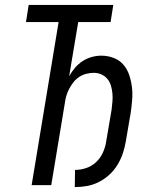

<svg xmlns="http://www.w3.org/2000/svg" viewBox="-20 -755 640 783"><path d="M285 8 286 -62Q308 -62 331 -69.5Q354 -77 372 -94Q390 -111 400 -133.5Q410 -156 413 -178L435 -307Q437 -324 438.5 -340.5Q440 -357 438.5 -373.5Q437 -390 432.5 -405.5Q428 -421 418 -433Q408 -445 393.5 -451.5Q379 -458 363 -458Q348 -458 332 -454Q316 -450 302.5 -441Q289 -432 279 -419Q269 -406 261.5 -391.5Q254 -377 250 -362.5Q246 -348 244 -332L189 0H109L219 -665H86L97 -735H442L431 -665H299L262 -444Q272 -462 285.5 -478Q299 -494 316.5 -505.5Q334 -517 354 -522.5Q374 -528 393 -528Q419 -528 443 -519Q467 -510 483 -491.5Q499 -473 507 -449Q515 -425 518 -400Q521 -375 519 -348.5Q517 -322 513 -295L493 -178Q489 -154 481 -130Q473 -106 459.5 -83.5Q446 -61 426.5 -43Q407 -25 383.5 -13Q360 -1 335 3.5Q310 8 285 8Z"/></svg>

Font: Iosevka Extended
Style: Italic
Weight: 400
Width: 7
Italic angle: -9°
Monospace: yes
Designer: Belleve Invis
Foundry: Belleve Invis
Version: Version 32.5.0; ttfautohint (v1.8.4)